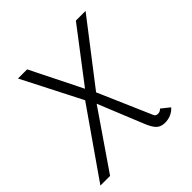

<svg xmlns="http://www.w3.org/2000/svg" viewBox="-196 -829 980 980"><g transform="rotate(-45 294.5 -338.5)"><path d="M281 -405 494 -684H564L308 -352L433 -64Q438 -51 454 -51Q470 -51 480 -63L525 -27Q510 -10 490 -1.5Q470 7 448 7Q417 7 400 -10.5Q383 -28 368 -66L269 -309L57 0H-13L240 -363L76 -684H142Z"/></g></svg>

Font: Bellota
Style: Italic
Weight: 400
Italic angle: -7.5°
Designer: Kemie Guaida
Foundry: Kemie Guaida
Version: Version 4.001